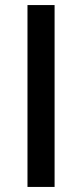

<svg xmlns="http://www.w3.org/2000/svg" viewBox="-20 -738 324 758"><path d="M195.5 0H88.5V-718H195.5Z"/></svg>

Font: Verano Sans Medium
Style: Regular
Weight: 500
Designer: Lukasz Dziedzic with Adam Twardoch and Botio Nikoltchev
Foundry: tyPoland Lukasz Dziedzic
Version: Version 3.001;December 28, 2019;FontCreator 12.0.0.2547 64-b